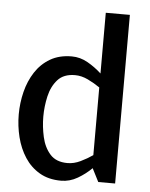

<svg xmlns="http://www.w3.org/2000/svg" viewBox="-52 -743 619 794"><g transform="rotate(5 258.0 -346.0)"><path d="M251 -432Q204 -432 179 -404Q154 -376 144.5 -334Q135 -292 135 -250Q135 -208 144.5 -165.5Q154 -123 179 -95Q204 -67 251 -67Q278 -67 305 -80Q332 -93 355 -109V-390Q332 -406 305 -419Q278 -432 251 -432ZM355 -700H455V0H385L357 -55Q332 -30 299.5 -11Q267 8 231 8Q179 8 141.5 -14Q104 -36 80 -73Q56 -110 44.5 -156Q33 -202 33 -250Q33 -298 44.5 -344Q56 -390 80 -427Q104 -464 141.5 -486Q179 -508 231 -508Q266 -508 297.5 -490Q329 -472 355 -448Z"/></g></svg>

Font: Epunda Sans Medium
Style: Regular
Weight: 500
Designer: Simon Atzbach
Foundry: typofactur
Version: Version 2.204; ttfautohint (v1.8.4.7-5d5b)